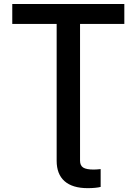

<svg xmlns="http://www.w3.org/2000/svg" viewBox="-20 -748 696 978"><path d="M426.8 210.4Q349.1 210.4 308.8 174.8Q268.6 139.2 268.6 71.3V-86.9H387.7V70.3Q387.7 95.2 403.8 105.5Q419.9 115.7 457.5 115.7Q464.8 115.7 474.4 115Q483.9 114.3 492.7 113.3V204.1Q481.9 207 464.6 208.7Q447.3 210.4 426.8 210.4ZM42.5 -626V-727.5H613.3V-626H387.7V0H268.6V-626Z"/></svg>

Font: Inter
Style: 540
Weight: 540
Designer: Rasmus Andersson
Foundry: rsms
Version: Version 4.001;git-66647c0bb